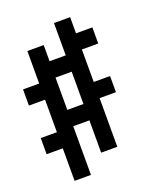

<svg xmlns="http://www.w3.org/2000/svg" viewBox="-139 -781 778 927"><g transform="rotate(-20 250.0 -317.0)"><path d="M167 -276.4H250V-442.4H167ZM0 -109.4V-192.4H83V-359.4H0V-442.4H83V-609.4H167V-526.4H250V-692.4H333V-609.4H417V-526.4H333V-359.4H417V-276.4H333V-26.4H250V-192.4H167V57.6H83V-109.4Z"/></g></svg>

Font: KH Dot kagurazaka 12
Style: Regular
Weight: 400
Designer: Original version for X68000 by Keitarou Hiraki (http://hp.vector.co.jp/authors/VA000874/) / TrueType conversion by Homem
Version: Version 1.00.20150527